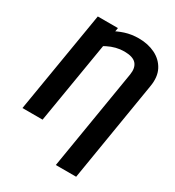

<svg xmlns="http://www.w3.org/2000/svg" viewBox="-219 -864 1088 1194"><g transform="rotate(30 325.0 -267.0)"><path d="M515.1 203.1H369.1L487.8 -515.6Q496.1 -566.4 472.2 -594Q448.2 -621.6 385.3 -621.6Q327.1 -621.6 268.8 -592.3Q210.4 -563 152.3 -504.9L174.8 -635.3Q204.1 -661.1 242.2 -684.6Q280.3 -708 325.9 -722.7Q371.6 -737.3 422.9 -737.3Q490.2 -737.3 542.2 -711.4Q594.2 -685.5 619.9 -636.2Q645.5 -586.9 633.3 -515.6ZM277.8 -727.5 156.7 0H12.2L133.3 -727.5Z"/></g></svg>

Font: Inter 28pt
Style: Bold Italic
Weight: 700
Italic angle: -9.3988°
Designer: Rasmus Andersson
Foundry: rsms
Version: Version 4.001;git-66647c0bb